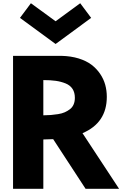

<svg xmlns="http://www.w3.org/2000/svg" viewBox="-20 -1172 793 1192"><path d="M61 0V-825.2H362.8Q420.9 -823.7 468.3 -809.1Q515.6 -794.4 547.6 -770.3Q579.6 -746.1 601.6 -713.6Q623.5 -681.2 633.3 -645.5Q643.1 -609.9 643.1 -570.8Q643.1 -409.2 492.2 -345.2L719.2 0H511.2L310.1 -308.1Q264.2 -306.2 249 -306.2V0ZM249 -456.1Q275.9 -456.5 295.9 -458Q315.9 -459.5 340.3 -463.4Q364.7 -467.3 381.8 -474.9Q398.9 -482.4 414.1 -493.9Q429.2 -505.4 437 -523.4Q444.8 -541.5 444.8 -564.9Q444.8 -597.7 430.2 -620.1Q415.5 -642.6 387.2 -654.1Q358.9 -665.5 326.2 -670.2Q293.5 -674.8 249 -674.8ZM104 -1061 171.9 -1151.9 325.2 -1040 478 -1151.9 545.9 -1061 325.2 -898.9Z"/></svg>

Font: Hussar Preview
Style: Bold
Weight: 700
Foundry: Cannot Into Space Fonts, PlusOne Fonts
Version: Version 2.29RC2 "Millennial"